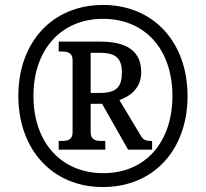

<svg xmlns="http://www.w3.org/2000/svg" viewBox="-20 -745 831 775"><path d="M395 10C600 10 737 -140 737 -357C737 -574 600 -725 396 -725C191 -725 54 -574 54 -358C54 -142 191 10 395 10ZM397 -46C229 -46 115 -168 115 -358C115 -544 226 -669 396 -669C566 -669 676 -545 676 -358C676 -172 568 -46 397 -46ZM217 -141H405V-176H392C367 -176 346 -180 346 -211V-326H392L497 -141H594V-176C565 -176 557 -181 545 -203L462 -341C506 -357 550 -389 550 -454C550 -536 495 -577 386 -577H217V-537H228C252 -537 273 -533 273 -502V-211C273 -180 252 -176 228 -176H217ZM385 -370H346V-532H382C447 -532 472 -510 472 -453C472 -396 452 -370 385 -370Z"/></svg>

Font: Noto Serif Tamil SemiCondensed ExtraBold
Style: Regular
Weight: 800
Width: 4
Designer: Indian Type Foundry, Tom Grace, and the Monotype Design Team
Foundry: Monotype Imaging Inc.
Version: Version 2.004